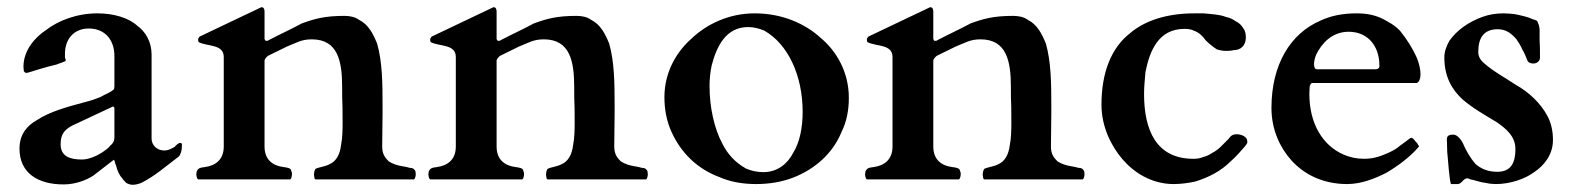

<svg xmlns="http://www.w3.org/2000/svg" viewBox="-20 -497 4358 532"><path d="M400 -113V-346C400 -381.6 383 -409.6 360 -426C336.4 -447.6 295.1 -460 250 -460C192.6 -460 141 -439.7 108 -414C76.8 -393.7 45 -357.4 45 -312C45 -308 46 -304 46 -300C48 -297 50 -295 53 -295C55 -295 59 -296 65 -298C80 -303 95.5 -307.1 112 -312L136 -318C140.4 -320.2 162 -326.3 162 -329V-332C161 -333 161 -335 160 -338V-348C160 -389.3 185.3 -418 226 -418C270.9 -418 297 -386.4 297 -342V-257C297 -255 296 -253 296 -250C286.8 -240.8 270.6 -235.6 258 -228C248 -224 235 -219 219 -215C167.1 -201.2 117.8 -187.9 82 -164C54.8 -148.7 34 -124.8 34 -85C34 -18 84.6 14 156 14C188.7 14 218 2.7 238 -10L295 -54C296 -55 296 -53 298 -50C298 -47 300 -42 302 -37C304.1 -26.3 311.2 -10.8 318 -4C321 1 326 6 330 10C336 13 341 15 348 15C355 15 363 13 371 10C409.7 -9.3 439.8 -36.6 475 -63C480.8 -68.8 484 -80.2 484 -92V-98C483 -100 482 -101 479 -101C474.5 -101 467.1 -94.1 464 -90C455.9 -86 447.7 -80 435 -80C415.2 -80 400 -94.7 400 -113ZM148 -97C148 -126.6 159.4 -136.8 178 -148L291 -201C292 -202 292 -202 293 -202C296 -201 297 -199 297 -196V-116C297 -108 294 -100 286 -94C280 -86 271 -80 262 -74C248.9 -65.3 226 -55 207 -55C174.2 -55 148 -63.6 148 -97Z M529 0H784C787.7 -1.8 789 -10.3 789 -15C789 -17 789 -20 787 -23C787 -31.5 775.5 -32.8 766 -34C735.6 -37.8 713 -54.4 713 -91V-330C714.9 -335.7 720.8 -342.3 726 -344C747 -354 763 -362 775 -368C801.1 -378 814 -388 844 -388C916.5 -388 928 -326.8 928 -256C928 -236 928 -218 929 -201C929 -186.8 929.3 -171.7 929.3 -156.7C929.3 -134.7 928.6 -113 925 -95C921.7 -68.3 911.4 -49.9 893 -42C881 -35.1 865.4 -34.7 854 -29C853 -28 853 -26 851 -22C851 -19 850 -16 850 -15C850 -13 850 -10 851 -6C851 -3 852 -1 854 0H1127C1130.7 -1.8 1132 -10.3 1132 -15C1132 -17 1131 -20 1131 -23C1126.9 -29.2 1124.7 -32 1115 -32C1109 -34 1103 -35 1097 -36C1081.9 -38.2 1067.5 -43 1057 -50C1046.5 -60.5 1039 -70.3 1039 -91C1039 -121.6 1040 -156.8 1040 -184C1040 -191.2 1040 -198.3 1040 -205.5C1040 -266.9 1039.3 -326.1 1025 -376C1013.8 -404.1 1000.4 -429.3 975 -442C964 -450 950 -453 934 -453C880.4 -453 852.5 -445.3 816 -432C786.1 -415.7 759.6 -404.1 725 -386C724 -385 722 -384 721 -384H717C715 -384 714 -386 713 -389V-465C713 -473 710 -477 705 -477C704 -477 703 -477 702 -476C646.8 -449.5 591.3 -423.4 536 -397C533 -396 531 -394 531 -392C529 -391 529 -389 529 -388C529 -384 529 -382 531 -380C555.4 -367.8 600 -375.1 600 -339V-91C600 -54.5 577 -37.8 547 -34C533.7 -32.3 529.7 -31.3 525 -22C525 -19 524 -16 524 -15C524 -10.3 525.3 -1.8 529 0Z M1172 0H1427C1430.7 -1.8 1432 -10.3 1432 -15C1432 -17 1432 -20 1430 -23C1430 -31.5 1418.5 -32.8 1409 -34C1378.6 -37.8 1356 -54.4 1356 -91V-330C1357.9 -335.7 1363.8 -342.3 1369 -344C1390 -354 1406 -362 1418 -368C1444.1 -378 1457 -388 1487 -388C1559.5 -388 1571 -326.8 1571 -256C1571 -236 1571 -218 1572 -201C1572 -186.8 1572.3 -171.7 1572.3 -156.7C1572.3 -134.7 1571.6 -113 1568 -95C1564.7 -68.3 1554.4 -49.9 1536 -42C1524 -35.1 1508.4 -34.7 1497 -29C1496 -28 1496 -26 1494 -22C1494 -19 1493 -16 1493 -15C1493 -13 1493 -10 1494 -6C1494 -3 1495 -1 1497 0H1770C1773.7 -1.8 1775 -10.3 1775 -15C1775 -17 1774 -20 1774 -23C1769.9 -29.2 1767.7 -32 1758 -32C1752 -34 1746 -35 1740 -36C1724.9 -38.2 1710.5 -43 1700 -50C1689.5 -60.5 1682 -70.3 1682 -91C1682 -121.6 1683 -156.8 1683 -184C1683 -191.2 1683 -198.3 1683 -205.5C1683 -266.9 1682.3 -326.1 1668 -376C1656.8 -404.1 1643.4 -429.3 1618 -442C1607 -450 1593 -453 1577 -453C1523.4 -453 1495.5 -445.3 1459 -432C1429.1 -415.7 1402.6 -404.1 1368 -386C1367 -385 1365 -384 1364 -384H1360C1358 -384 1357 -386 1356 -389V-465C1356 -473 1353 -477 1348 -477C1347 -477 1346 -477 1345 -476C1289.8 -449.5 1234.3 -423.4 1179 -397C1176 -396 1174 -394 1174 -392C1172 -391 1172 -389 1172 -388C1172 -384 1172 -382 1174 -380C1198.4 -367.8 1243 -375.1 1243 -339V-91C1243 -54.5 1220 -37.8 1190 -34C1176.7 -32.3 1172.7 -31.3 1168 -22C1168 -19 1167 -16 1167 -15C1167 -10.3 1168.3 -1.8 1172 0Z M1821 -228C1821 -194 1827 -162 1840 -133C1866.4 -74 1911 -29.6 1974 -6C2004 7 2038 13 2075 13C2112 13 2147 7 2178 -5C2238 -28.2 2288.2 -72.5 2312 -132C2326 -160 2332 -192 2332 -226C2332 -299.2 2296.2 -356.8 2254 -392C2211.3 -431.1 2148 -460 2071 -460C1996.9 -460 1935.8 -428 1896 -390C1855.4 -354.4 1821 -298 1821 -228ZM1946 -259C1946 -278 1948 -297 1952 -316C1965.3 -366.6 1990.2 -422 2053 -422C2069 -422 2084 -418 2098 -412C2163.2 -374.8 2204 -288.3 2204 -187C2204 -143.3 2195.8 -102.4 2178 -74C2163.8 -45.6 2136.1 -20 2095 -20C2077 -20 2061 -24 2047 -30C2016.9 -47.2 1996.6 -68.8 1981 -100C1959.4 -140.5 1946 -198.7 1946 -259Z M2382 0H2637C2640.7 -1.8 2642 -10.3 2642 -15C2642 -17 2642 -20 2640 -23C2640 -31.5 2628.5 -32.8 2619 -34C2588.6 -37.8 2566 -54.4 2566 -91V-330C2567.9 -335.7 2573.8 -342.3 2579 -344C2600 -354 2616 -362 2628 -368C2654.1 -378 2667 -388 2697 -388C2769.5 -388 2781 -326.8 2781 -256C2781 -236 2781 -218 2782 -201C2782 -186.8 2782.3 -171.7 2782.3 -156.7C2782.3 -134.7 2781.6 -113 2778 -95C2774.7 -68.3 2764.4 -49.9 2746 -42C2734 -35.1 2718.4 -34.7 2707 -29C2706 -28 2706 -26 2704 -22C2704 -19 2703 -16 2703 -15C2703 -13 2703 -10 2704 -6C2704 -3 2705 -1 2707 0H2980C2983.7 -1.8 2985 -10.3 2985 -15C2985 -17 2984 -20 2984 -23C2979.9 -29.2 2977.7 -32 2968 -32C2962 -34 2956 -35 2950 -36C2934.9 -38.2 2920.5 -43 2910 -50C2899.5 -60.5 2892 -70.3 2892 -91C2892 -121.6 2893 -156.8 2893 -184C2893 -191.2 2893 -198.3 2893 -205.5C2893 -266.9 2892.3 -326.1 2878 -376C2866.8 -404.1 2853.4 -429.3 2828 -442C2817 -450 2803 -453 2787 -453C2733.4 -453 2705.5 -445.3 2669 -432C2639.1 -415.7 2612.6 -404.1 2578 -386C2577 -385 2575 -384 2574 -384H2570C2568 -384 2567 -386 2566 -389V-465C2566 -473 2563 -477 2558 -477C2557 -477 2556 -477 2555 -476C2499.8 -449.5 2444.3 -423.4 2389 -397C2386 -396 2384 -394 2384 -392C2382 -391 2382 -389 2382 -388C2382 -384 2382 -382 2384 -380C2408.4 -367.8 2453 -375.1 2453 -339V-91C2453 -54.5 2430 -37.8 2400 -34C2386.7 -32.3 2382.7 -31.3 2378 -22C2378 -19 2377 -16 2377 -15C2377 -10.3 2378.3 -1.8 2382 0Z M3407 -125C3393.6 -125 3389.4 -119.2 3384 -112L3363 -91C3356 -84 3348 -78 3340 -74C3331 -68 3323 -64 3314 -62C3305 -58 3296 -57 3287 -57C3184.4 -57 3150 -135.2 3150 -237C3150 -256 3152 -276 3154 -298C3165.8 -357.1 3190.5 -417 3262 -417C3272 -417 3280 -416 3288 -412C3301.8 -407.4 3312.5 -397.2 3320 -386C3330.4 -375.6 3339.7 -368.2 3352 -360C3359 -358 3367 -356 3376 -356C3383 -356 3390 -356 3398 -358C3418.6 -358 3432 -371.4 3432 -393C3432 -404 3430 -413 3424 -420C3420 -427 3413 -434 3404 -438C3396 -444 3387 -448 3377 -450C3359.1 -457.2 3336.5 -457.8 3315 -460H3289C3213.9 -460 3151.7 -440.2 3110 -404C3060.4 -364.8 3032 -298.1 3032 -207C3032 -145.6 3059 -92.2 3090 -56C3120.6 -20.2 3169.6 13 3232 13C3253 13 3273 10 3292 6C3331.4 -6.4 3363.6 -23.6 3390 -50C3404 -62 3417 -77 3430 -92C3433 -96 3435 -99 3436 -101V-106C3436 -118 3419.6 -125 3407 -125Z M3916 -290C3916 -304 3913 -318 3907 -334C3894.8 -362.4 3877.3 -389.6 3859 -412C3841.5 -429.5 3832.1 -433.1 3813 -444C3792.5 -454.2 3770.1 -460 3739 -460C3702 -460 3669 -454 3639 -440C3555.1 -404 3503 -317.6 3503 -198C3503 -137.5 3526.8 -87.7 3558 -53C3591.9 -15.3 3643.4 13 3713 13C3752.8 13 3791.1 -3.1 3821 -18C3852.7 -36.7 3887 -61.9 3910 -89C3911 -90 3912 -91 3912 -92C3908.2 -95.8 3908.7 -99.7 3903 -104C3901.3 -106.5 3895.3 -115 3891 -115C3890 -115 3889 -115 3887 -114C3878 -107 3869 -100 3860 -94C3851 -86 3841 -80 3830 -75C3809.3 -65.6 3788.5 -57 3760 -57C3739 -57 3720 -61 3702 -69C3644.9 -94.4 3608 -154.2 3608 -237C3608 -246 3609 -253 3609 -258C3611 -264 3613 -267 3616 -267H3904C3912.4 -267 3916 -281.4 3916 -290ZM3621 -320C3621 -327 3623 -336 3627 -346C3642.5 -376.9 3670.5 -409 3717 -409C3770.2 -409 3802 -369.2 3802 -316C3803 -309 3799 -305 3790 -305H3630C3622.4 -305 3621 -311.6 3621 -320Z M4130 -416C4154.9 -416 4169.4 -402.4 4182 -388C4188 -379 4194 -370 4198 -360C4204 -350 4208 -340 4212 -330C4214.1 -323.6 4221.5 -321 4229 -321C4238.1 -321 4247 -327.6 4247 -337C4247 -357 4247 -373 4246 -386V-416C4245 -423 4244 -429 4242 -432C4239.6 -441.6 4236.7 -440.4 4226 -444C4213.1 -450.5 4193.6 -454.5 4176 -458C4165 -459 4155 -460 4145 -460C4126 -460 4106 -457 4087 -450C4048.8 -435.9 4017.5 -414.1 3996 -384C3987 -368 3982 -353 3982 -338C3982 -283.1 4004.1 -247.9 4032 -222C4060.2 -197.5 4096.1 -177.2 4128 -158C4151.5 -141.2 4179 -120.4 4179 -84C4179 -46.8 4167.2 -21 4129 -21C4101.6 -21 4083 -29.9 4068 -43C4054.3 -59 4042.1 -79.2 4033 -101C4029.1 -108.9 4018.3 -124 4007 -124C3996.4 -124 3989 -121.7 3989 -111C3989 -102 3990 -90 3990 -76C3991.7 -64.3 3996.3 13 4001 13H4019C4030.5 13 4034 -3 4046 -3C4047 -3 4050 -2 4054 0C4068.6 2.4 4080.5 8.2 4098 10C4106 12 4116 13 4125 13C4165 13 4205.6 -1.3 4231 -20C4257.6 -37.7 4283 -67.7 4283 -109C4283 -134 4278 -156 4268 -175C4248.7 -211.7 4215.4 -242.3 4180 -262C4149.1 -282.6 4116.9 -299.6 4092 -322C4081 -331 4076 -342 4076 -353C4076 -392.6 4091.6 -416 4130 -416Z"/></svg>

Font: fbb
Style: Bold
Weight: 400
Designer: David J. Perry, Michael Sharpe
Version: Version 1.045